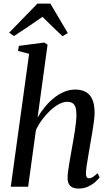

<svg xmlns="http://www.w3.org/2000/svg" viewBox="-20 -1058 624 1088"><path d="M425.5 10.5Q404 10.5 390 3.5Q376 -3.5 369.2 -17.5Q362.5 -31.5 363 -52.5Q363 -66 365.5 -85.5Q368 -105 372 -128.5Q376 -152 380.2 -176.5Q384.5 -201 388.5 -223.5Q392.5 -246.5 396.8 -271Q401 -295.5 404.8 -320.2Q408.5 -345 410.8 -367.5Q413 -390 413 -408.5Q413 -436 407.2 -451.8Q401.5 -467.5 390 -474.2Q378.5 -481 360 -481Q339 -481 314.8 -468.2Q290.5 -455.5 266 -433Q241.5 -410.5 220 -381.5Q198.5 -352.5 183.5 -321L139.5 0H41L145 -753L82 -769.5L87 -798L230.5 -817L249.5 -805L193 -392Q211.5 -424 235.2 -452.8Q259 -481.5 286.5 -503.5Q314 -525.5 344.2 -538Q374.5 -550.5 406 -550.5Q441 -550.5 465.5 -537.2Q490 -524 503 -495Q516 -466 516 -419Q516 -398.5 512 -368.5Q508 -338.5 502.5 -305.2Q497 -272 491.5 -242Q488 -221.5 484.2 -199Q480.5 -176.5 476.8 -154.5Q473 -132.5 470.2 -113.2Q467.5 -94 467 -79Q466.5 -62.5 471 -55Q475.5 -47.5 483.5 -47.5Q494 -47.5 505.2 -54.2Q516.5 -61 533 -76.5L544.5 -53Q538 -43.5 521.8 -28.5Q505.5 -13.5 481.2 -1.5Q457 10.5 425.5 10.5ZM32 -873 192 -1037.5H265.5L364 -871L334.5 -852.5Q306 -879.5 277.2 -907.2Q248.5 -935 220.5 -962.5Q182 -935.5 141.8 -908.5Q101.5 -881.5 59 -853.5Z"/></svg>

Font: Merriweather 60pt
Style: Italic
Weight: 400
Italic angle: -7.8°
Version: Version 2.101